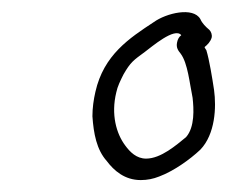

<svg xmlns="http://www.w3.org/2000/svg" viewBox="-20 -689 381 322"><path d="M140 -535C137 -522 135 -508 135 -494C137 -465 142 -438 159 -419C171 -403 189 -387 216 -387C227 -387 237 -389 247 -393C271 -402 298 -421 316 -438C341 -464 343 -509 339 -538C336 -558 331 -589 326 -605C325 -606 324 -608 323 -610C328 -614 333 -619 335 -626C336 -631 334 -636 331 -639C325 -644 319 -650 316 -657C304 -678 259 -667 238 -652C197 -625 154 -597 140 -535ZM175 -534C177 -544 182 -554 187 -564C199 -585 204 -588 223 -602C234 -610 273 -644 284 -630C280 -627 278 -623 277 -618C275 -609 279 -604 283 -599C295 -583 298 -549 303 -525C305 -507 307 -476 292 -459C276 -446 250 -423 225 -423C209 -423 198 -434 190 -445C175 -465 166 -497 175 -534Z"/></svg>

Font: Stray Cat
Style: UltCnObl
Weight: 400
Version: Version 1.0